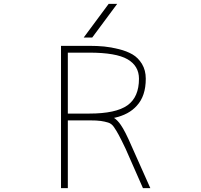

<svg xmlns="http://www.w3.org/2000/svg" viewBox="-20 -969 1040 991"><path d="M330.1 -382.8H440.4Q578.1 -382.8 637.7 -425.3Q697.3 -467.8 697.3 -562.5Q697.3 -628.9 638.2 -663.1Q579.1 -697.3 440.4 -697.3H330.1ZM456.1 -775.4H412.1L541 -949.2H585ZM568.4 -360.4Q586.9 -348.6 603.5 -324.2Q626 -292 659.2 -214.8L755.9 2H717.8L627.9 -202.1Q605.5 -249 592.8 -272.5Q580.1 -295.9 567.9 -313.5Q555.7 -331.1 538.1 -336.4Q520.5 -341.8 500.5 -344.7Q480.5 -347.7 440.4 -347.7H330.1V2H294.9V-732.4H440.4Q482.4 -732.4 517.6 -729Q552.7 -725.6 593.8 -715.3Q634.8 -705.1 664.1 -688Q693.4 -670.9 712.9 -638.7Q732.4 -606.4 732.4 -562.5Q732.4 -473.6 686.5 -423.8Q645.5 -377 568.4 -360.4Z"/></svg>

Font: GenEi Gothic M ExtraLight
Style: Regular
Weight: 200
Designer: o_tamon (Modified); [Source Han Sans]
Ryoko NISHIZUKA  (kana & ideographs); Paul D. Hunt (Latin, Greek & Cyrillic); Wenl
Version: Version 1.1a;Original Version 1.004